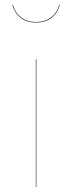

<svg xmlns="http://www.w3.org/2000/svg" viewBox="-20 -757 292 777"><path d="M127 0H125V-517H127ZM30 -737H32Q42 -704 66 -686Q90 -668 126 -668Q162 -668 186 -686Q210 -704 220 -737H222Q213 -705 189 -685.5Q165 -666 126 -666Q87 -666 63 -685.5Q39 -705 30 -737Z"/></svg>

Font: FiraGO Two
Style: Regular
Weight: 100
Designer: bBox Type
Foundry: bBox Type GmbH
Version: Version 1.001